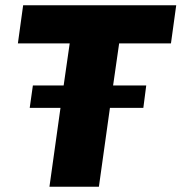

<svg xmlns="http://www.w3.org/2000/svg" viewBox="-20 -710 690 730"><path d="M630 -545 650 -690H68L48 -545H245L222 -385H105L93 -300H210L168 0H356L398 -300H525L536 -385H410L433 -545Z"/></svg>

Font: Exo 2 Extra Bold
Style: Italic
Weight: 800
Italic angle: -8°
Designer: Natanael Gama
Version: Version 1.001;PS 001.001;hotconv 1.0.88;makeotf.lib2.5.64775